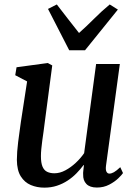

<svg xmlns="http://www.w3.org/2000/svg" viewBox="-20 -852 626 882"><path d="M183.5 10Q150 10 121.5 -2Q93 -14 75.5 -41.8Q58 -69.5 57.5 -117.5Q57.5 -134.5 59 -155.8Q60.5 -177 63.5 -200.5Q66.5 -224 69.8 -247.5Q73 -271 76 -292.5L104.5 -478L50 -506.5L56 -543L199 -562.5L220 -551.5L185.5 -289.5Q183 -268 180 -247Q177 -226 174.2 -206Q171.5 -186 169.8 -168Q168 -150 168 -134.5Q168 -104 175.2 -86.8Q182.5 -69.5 196.5 -62.8Q210.5 -56 230 -56Q255 -56 280.2 -69.5Q305.5 -83 328 -104Q350.5 -125 366.5 -148.5L421.5 -558H530.5L467 -91Q464.5 -72.5 469 -63.5Q473.5 -54.5 482.5 -54.5Q492 -54.5 503.5 -61Q515 -67.5 532.5 -84L545 -57Q540 -49 523.5 -33Q507 -17 481.8 -3.8Q456.5 9.5 425 9.5Q392.5 9.5 376.8 -7Q361 -23.5 362 -50.5Q361.5 -53 361.8 -57.8Q362 -62.5 362.8 -68.8Q363.5 -75 364.2 -81.2Q365 -87.5 365.5 -93L364 -94Q349.5 -74.5 331.5 -56Q313.5 -37.5 290.8 -22.5Q268 -7.5 241.5 1.2Q215 10 183.5 10ZM298 -621 200.5 -811 241 -831.5Q265.5 -800 291 -766.8Q316.5 -733.5 343 -700.5Q380 -733.5 412.5 -766.2Q445 -799 484 -831.5L521.5 -808L370.5 -621Z"/></svg>

Font: Merriweather 28pt Medium
Style: Italic
Weight: 500
Italic angle: -7.8°
Version: Version 2.101